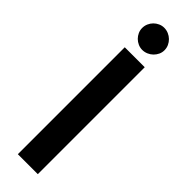

<svg xmlns="http://www.w3.org/2000/svg" viewBox="-311 -920 918 918"><g transform="rotate(45 148.0 -461.0)"><path d="M215.5 0H80.5V-723H215.5ZM225 -847Q225 -832 218.8 -818.8Q212.5 -805.5 202 -795.2Q191.5 -785 177.5 -779Q163.5 -773 148 -773Q133.5 -773 120 -779Q106.5 -785 96.2 -795.2Q86 -805.5 80 -818.8Q74 -832 74 -847Q74 -862.5 80 -876.2Q86 -890 96.2 -900.2Q106.5 -910.5 120 -916.5Q133.5 -922.5 148 -922.5Q163.5 -922.5 177.5 -916.5Q191.5 -910.5 202 -900.2Q212.5 -890 218.8 -876.2Q225 -862.5 225 -847Z"/></g></svg>

Font: Lato 2
Style: Bold
Weight: 700
Designer: Lukasz Dziedzic with Adam Twardoch and Botio Nikoltchev
Foundry: tyPoland Lukasz Dziedzic
Version: Version 2.015; 2015-08-06; http://www.latofonts.com/